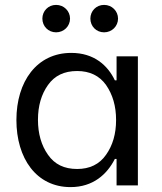

<svg xmlns="http://www.w3.org/2000/svg" viewBox="-20 -757 660 784"><path d="M405 -625C437 -625 462 -650 462 -681C462 -712 437 -737 405 -737C373 -737 349 -712 349 -681C349 -650 373 -625 405 -625ZM209 -625C241 -625 266 -650 266 -681C266 -712 241 -737 209 -737C177 -737 153 -712 153 -681C153 -650 177 -625 209 -625ZM268 7C360 7 417 -45 449 -108H456V0H543V-527H456V-429H449C420 -490 364 -541 271 -541C130 -541 47 -424 47 -267C47 -111 128 7 268 7ZM295 -67C242 -67 203 -86 176 -125C149 -163 135 -211 135 -268C135 -325 149 -372 176 -410C203 -448 242 -467 295 -467C346 -467 386 -448 413 -410C440 -371 454 -324 454 -267C454 -210 440 -163 413 -125C386 -86 346 -67 295 -67Z"/></svg>

Font: Be Vietnam
Style: Regular
Weight: 400
Designer: Gabriel Lam
Foundry: TypeRant
Version: Version 4.000